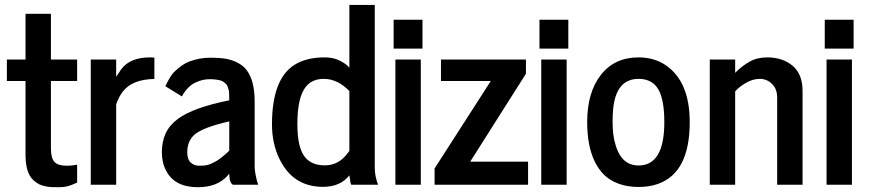

<svg xmlns="http://www.w3.org/2000/svg" viewBox="-20 -760 3581 790"><path d="M8.3 -426.8V-515.1H85V-703.1H189.5V-515.1H297.4V-426.8H189.5V-150.4Q189.5 -108.9 204.3 -93.5Q219.2 -78.1 254.4 -78.1Q268.6 -78.1 283 -80.1Q297.4 -82 297.4 -82.5V-8.8Q271 3.4 256.6 6.8Q242.2 10.3 221.4 10.3Q200.7 10.3 190.7 9.8Q180.7 9.3 166.3 6.3Q151.9 3.4 141.4 -1.7Q130.9 -6.8 119.6 -16.6Q108.4 -26.4 101.1 -40Q85 -71.3 85 -121.1V-426.8Z M353.5 0V-515.1H458V-444.3Q460 -446.8 466.8 -457L478.5 -474.6Q514.6 -523.9 597.7 -523.9Q606.4 -523.9 615.2 -522.5V-435.1Q526.4 -433.6 487.3 -385.7Q469.7 -364.3 458 -330.6V0Z M750.5 -132.8Q750.5 -104 764.6 -91.1Q778.8 -78.1 799.8 -78.1Q820.8 -78.1 831.3 -80.6Q841.8 -83 852.1 -87.9L870.1 -97.2Q877.9 -101.6 887.7 -109.4L901.9 -120.6Q905.8 -124 914.6 -131.8L923.3 -140.1V-260.7Q814 -235.4 780.3 -206.1Q750.5 -179.7 750.5 -132.8ZM938 0Q923.3 -8.8 923.3 -45.4L914.1 -34.7Q872.1 10.3 793.9 10.3Q699.2 10.3 664.1 -56.6Q646 -89.8 646 -133.3Q646 -176.8 661.4 -210.7Q676.8 -244.6 711.4 -270.5Q774.4 -317.4 923.3 -347.2Q923.3 -381.8 921.1 -389.6Q918.9 -397.5 916.3 -404.3Q913.6 -411.1 909.7 -414.8Q905.8 -418.5 899.9 -422.9Q894 -427.2 886.2 -429.2Q867.2 -434.1 844 -434.1Q820.8 -434.1 800.5 -427Q780.3 -419.9 768.3 -411.1Q756.3 -402.3 746.6 -390.6Q733.9 -375 728.5 -363.3L660.2 -405.3Q681.6 -449.7 697.3 -464.6Q712.9 -479.5 728 -490.2Q743.2 -501 760.3 -507.3Q801.3 -522.5 843.8 -522.5Q886.2 -522.5 911.4 -517.8Q936.5 -513.2 959.2 -501.2Q981.9 -489.3 996.6 -469.2Q1027.8 -425.8 1027.8 -342.3V-72.8Q1027.8 -59.1 1033 -34.2Q1038.1 -9.3 1042.5 0Z M1417.5 -385.3Q1369.1 -435.5 1312 -435.5Q1252.4 -435.5 1226.6 -384.3Q1203.6 -339.4 1203.6 -249.5Q1203.6 -150.4 1235.8 -112.3Q1263.2 -79.6 1316.9 -79.6Q1373.5 -79.6 1410.6 -129.9Q1417 -138.7 1417.5 -139.2ZM1522 -69.8Q1522 -35.6 1535.6 0H1425.3Q1423.8 -2.4 1422.4 -6.8L1417.5 -38.6Q1380.4 8.8 1309.1 8.8Q1186 8.8 1130.4 -105Q1099.1 -168.5 1099.1 -248Q1099.1 -434.1 1190.9 -492.7Q1239.7 -523.9 1315.9 -523.9Q1353.5 -523.9 1381.1 -509Q1408.7 -494.1 1417.5 -481V-739.7H1522Z M1606.9 0V-515.1H1711.4V0ZM1599.6 -560.1V-678.7H1718.3V-560.1Z M1768.1 0V-66.9L1999.5 -426.8H1794.4V-515.1H2144V-456.5L1914.6 -94.7H2152.8V0Z M2207 0V-515.1H2311.5V0ZM2199.7 -560.1V-678.7H2318.4V-560.1Z M2503.4 -316.9Q2500.5 -291 2500.5 -261.2Q2500.5 -231.4 2503.4 -207.5Q2506.3 -183.6 2513.9 -159.7Q2521.5 -135.7 2533.2 -118.2Q2559.6 -79.1 2607.4 -79.1Q2713.4 -79.1 2713.4 -257.3Q2713.4 -361.8 2682.1 -402.3Q2656.7 -435.5 2607.4 -435.5Q2517.1 -435.5 2503.4 -316.9ZM2396 -257.8Q2396 -379.9 2452.4 -451.9Q2508.8 -523.9 2607.4 -523.9Q2672.9 -523.9 2720.7 -490.7Q2817.9 -422.9 2817.9 -257.3Q2817.9 -50.8 2689 -3.9Q2653.3 9.3 2607.7 9.3Q2562 9.3 2525.9 -3.9Q2489.7 -17.1 2465.8 -40.5Q2441.9 -64 2425.8 -98.1Q2396 -161.6 2396 -257.8Z M3282.2 -386.2V0H3177.7V-358.9Q3177.7 -394 3156.5 -414.8Q3135.3 -435.5 3106 -435.5Q3076.7 -435.5 3047.9 -418.2Q3019 -400.9 3004.9 -383.8V0H2900.4V-515.1H3004.9V-460.4Q3033.2 -488.8 3064.2 -506.3Q3095.2 -523.9 3136.7 -523.9Q3200.2 -523.9 3241.2 -489.5Q3282.2 -455.1 3282.2 -386.2Z M3380.9 0V-515.1H3485.4V0ZM3373.5 -560.1V-678.7H3492.2V-560.1Z"/></svg>

Font: News Cycle
Style: Bold
Weight: 700
Version: Version 0.5.1